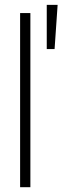

<svg xmlns="http://www.w3.org/2000/svg" viewBox="-20 -782 276 802"><path d="M106.9 -727.5H64V0H106.9ZM175.3 -577.1H208L220.7 -761.7H175.3Z"/></svg>

Font: Raveo Display Display ExLight
Style: Regular
Weight: 200
Designer: Jakub Foglar, Rasmus Andersson (Inter)
Foundry: Jakubfoglar.com
Version: Version 1.100;Glyphs 3.2.3 (3260)